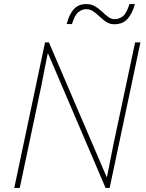

<svg xmlns="http://www.w3.org/2000/svg" viewBox="-20 -922 714 942"><path d="M50 0 201 -714H220L503 -54H505Q513 -93 521 -134.5Q529 -176 536 -211L643 -714H669L518 0H498L216 -659H214Q205 -616 198 -579Q191 -542 183 -502L77 0ZM307 -804Q320 -853 342.5 -877.5Q365 -902 404 -902Q428 -902 446.5 -891Q465 -880 480.5 -865Q496 -850 511 -839Q526 -828 542 -828Q564 -828 582.5 -842Q601 -856 615 -902H642Q629 -855 605.5 -829Q582 -803 541 -803Q519 -803 502 -814Q485 -825 469.5 -840Q454 -855 438 -866Q422 -877 403 -877Q383 -877 365 -863Q347 -849 333 -804Z"/></svg>

Font: Noto Sans Thin
Style: Italic
Weight: 100
Italic angle: -12°
Designer: Monotype Design Team
Foundry: Monotype Imaging Inc.
Version: Version 2.013; ttfautohint (v1.8.4.7-5d5b)